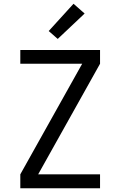

<svg xmlns="http://www.w3.org/2000/svg" viewBox="-20 -1001 640 1021"><path d="M88 0V-74L417 -662H88V-735H512V-662L183 -74H512V0ZM287 -794 239 -836 371 -981 430 -929Z"/></svg>

Font: Iosevka Extended
Style: Regular
Weight: 400
Width: 7
Monospace: yes
Designer: Belleve Invis
Foundry: Belleve Invis
Version: Version 32.5.0; ttfautohint (v1.8.4)